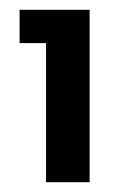

<svg xmlns="http://www.w3.org/2000/svg" viewBox="-20 -724 249 392"><path d="M74 -636V-352H163V-704H20V-636Z"/></svg>

Font: Poppins Medium
Style: Regular
Weight: 500
Designer: Ninad Kale (Devanagari), Jonny Pinhorn (Latin)
Foundry: Indian Type Foundry
Version: 4.004